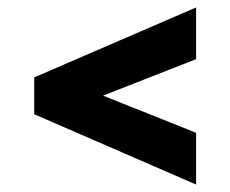

<svg xmlns="http://www.w3.org/2000/svg" viewBox="-20 -598 619 516"><path d="M507 -241 257 -341 507 -439V-578L72 -390V-291L507 -102Z"/></svg>

Font: Be Vietnam Pro ExtraBold
Style: Regular
Weight: 800
Designer: Lam Bao, Tony Le, Vietanh Nguyen
Foundry: Yellow Type Foundry
Version: Version 1.002